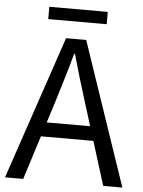

<svg xmlns="http://www.w3.org/2000/svg" viewBox="-59 -931 726 978"><g transform="rotate(5 304.0 -442.5)"><path d="M4 0 252 -733H355L604 0H506L378 -410Q358 -473 340 -533.5Q322 -594 304 -658H300Q283 -594 264.5 -533.5Q246 -473 227 -410L97 0ZM133 -224V-297H471V-224ZM153 -822V-885H452V-822Z"/></g></svg>

Font: Noto Sans HK
Style: Regular
Weight: 400
Designer: Ryoko NISHIZUKA 西塚涼子 (kana, bopomofo & ideographs); Paul D. Hunt (Latin, Greek & Cyrillic); Sandoll Communications 산돌커뮤니
Foundry: Adobe
Version: Version 2.004-H2;hotconv 1.0.118;makeotfexe 2.5.65603